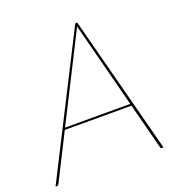

<svg xmlns="http://www.w3.org/2000/svg" viewBox="-143 -808 859 916"><g transform="rotate(-20 286.5 -350.0)"><path d="M532 0H523Q518.5 0 517 -5L456.5 -239H118L0 -5Q-3.5 0 -8 0H-16L339 -700H349ZM123 -249H454L347 -663Q345.5 -668.5 344.2 -673.2Q343 -678 342 -683.5Q339.5 -678 337 -673.2Q334.5 -668.5 332 -663Z"/></g></svg>

Font: Lato Hairline
Style: Italic
Weight: 100
Italic angle: -7°
Designer: Lukasz Dziedzic
Foundry: tyPoland Lukasz Dziedzic
Version: Version 2.007; 2014-02-27